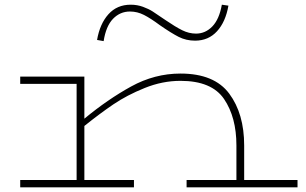

<svg xmlns="http://www.w3.org/2000/svg" viewBox="-20 -797 1303 817"><path d="M1246 -31V0H774V-31H986V-178Q986 -298 933.5 -375.5Q881 -453 748 -453Q671 -453 595.5 -422.5Q520 -392 462.5 -353Q405 -314 339 -261V-31H550V0H66V-31H306V-440H66V-471H339V-292Q438 -374 538 -429Q638 -484 748 -484Q892 -484 955.5 -398.5Q1019 -313 1019 -178V-31ZM660 -690Q621 -719 592.5 -733.5Q564 -748 533 -748Q491 -748 461 -717Q431 -686 421 -622L393 -627Q405 -696 441.5 -736.5Q478 -777 536 -777Q564 -777 588.5 -768Q613 -759 630 -748Q647 -737 685 -711Q726 -683 755 -668.5Q784 -654 814 -654Q854 -654 883.5 -684.5Q913 -715 924 -777L952 -773Q940 -704 903.5 -664Q867 -624 810 -624Q772 -624 740.5 -640Q709 -656 660 -690Z"/></svg>

Font: BioRhyme Expanded ExtraLight
Style: Regular
Weight: 275
Width: 7
Designer: Aoife Mooney
Foundry: Aoife Mooney Type
Version: Version 1.001